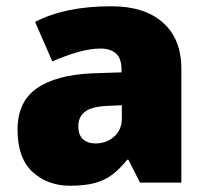

<svg xmlns="http://www.w3.org/2000/svg" viewBox="-20 -583 663 613"><path d="M336 -563Q441 -563 500 -511Q559 -459 559 -363V0H427L390 -73H386Q363 -44 338.5 -25.5Q314 -7 282 1.5Q250 10 204 10Q132 10 84 -34Q36 -78 36 -169Q36 -258 97.5 -301Q159 -344 276 -349L368 -352V-360Q368 -397 350 -412.5Q332 -428 301 -428Q268 -428 228 -416.5Q188 -405 147 -387L92 -513Q140 -538 200.5 -550.5Q261 -563 336 -563ZM325 -245Q273 -243 251.5 -226.5Q230 -210 230 -180Q230 -152 245 -138.5Q260 -125 285 -125Q320 -125 344.5 -147Q369 -169 369 -204V-247Z"/></svg>

Font: Noto Sans Oriya Blk
Style: Regular
Weight: 900
Designer: Amélie Bonet and Sol Matas
Foundry: Google LLC
Version: Version 2.006; ttfautohint (v1.8.4.7-5d5b)